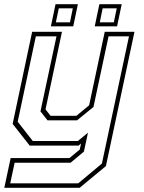

<svg xmlns="http://www.w3.org/2000/svg" viewBox="-40 -691 685 911"><path d="M101 0 20 -103 112.5 -540H254L176 -172L200 -141.5H322.5L383 -191.5L457 -540H598L462.5 97L338 200H-19.5L10.5 59H289.5L338.5 18.5L344.5 -10L332.5 0ZM8.5 179H331L443.5 85L572 -518.5H475L403.5 -183.5L325.5 -120H185.5L152 -162.5L228 -518.5H130L44 -113.5L115.5 -22H329.5L377.5 -61.5L358 28.5L295 81H29.5ZM409.5 -566 431.5 -671H537.5L515.5 -566ZM201.5 -566 223.5 -671H329.5L307.5 -566ZM225 -585H292L305.5 -651.5H239ZM433.5 -585H500L514 -651.5H447Z"/></svg>

Font: Tourney Thin ExtraLight
Style: Italic
Weight: 250
Italic angle: -12°
Version: Version 1.015